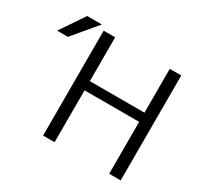

<svg xmlns="http://www.w3.org/2000/svg" viewBox="-157 -957 1207 1157"><g transform="rotate(30 446.5 -378.5)"><path d="M348 -730V-425H728V-730H808V0H728V-361H348V0H268V-730ZM100 -590H25L138 -757H240Z"/></g></svg>

Font: M PLUS 1p
Style: Regular
Weight: 400
Version: Version 1.062